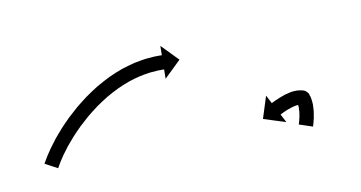

<svg xmlns="http://www.w3.org/2000/svg" viewBox="-33 -388 502 267"><g transform="rotate(-10 218.5 -254.5)"><path d="M16.8 -197.2C16.4 -196.3 15.9 -195.4 15.4 -194.6L33.1 -185.2C33.5 -186 34 -186.8 34.4 -187.6C34.4 -187.6 34.4 -187.6 34.4 -187.5C34.3 -187.5 34.3 -187.5 34.3 -187.5C35.5 -189.6 36.8 -191.7 38 -193.7C38 -193.7 38 -193.7 38 -193.7C37.9 -193.6 37.9 -193.6 37.9 -193.6C39.8 -196.6 41.8 -199.6 43.8 -202.5C43.8 -202.5 43.8 -202.5 43.8 -202.4C43.7 -202.4 43.7 -202.3 43.7 -202.3C46.3 -206 49 -209.5 51.7 -213C51.7 -213 51.7 -213 51.7 -212.9C51.6 -212.9 51.6 -212.9 51.6 -212.9C54.9 -216.9 58.2 -220.8 61.6 -224.6C61.6 -224.6 61.6 -224.6 61.6 -224.6C61.5 -224.5 61.5 -224.5 61.5 -224.5C65.4 -228.7 69.3 -232.8 73.4 -236.8C73.4 -236.8 73.3 -236.8 73.3 -236.7C73.3 -236.7 73.2 -236.7 73.2 -236.7C77.7 -240.9 82.2 -245 86.8 -249C86.8 -249 86.8 -249 86.7 -248.9C86.7 -248.9 86.6 -248.8 86.6 -248.8C91.5 -252.9 96.6 -256.8 101.7 -260.6C101.7 -260.6 101.6 -260.6 101.6 -260.5C101.5 -260.5 101.5 -260.5 101.5 -260.5C106.8 -264.2 112.2 -267.7 117.7 -271.1C117.7 -271.1 117.7 -271.1 117.6 -271.1C117.5 -271 117.5 -271 117.5 -271C123 -274.2 128.7 -277.2 134.5 -280C134.5 -280 134.4 -280 134.3 -280C134.2 -279.9 134.1 -279.9 134.1 -279.9C139.8 -282.4 145.5 -284.8 151.3 -286.9C151.3 -286.9 151.2 -286.9 151.1 -286.8C151 -286.8 150.9 -286.8 150.9 -286.8C156.4 -288.6 161.8 -290.2 167.3 -291.5C167.3 -291.5 167.3 -291.5 167.2 -291.5C167.1 -291.5 167 -291.4 167 -291.4C171.8 -292.5 176.7 -293.3 181.6 -294C181.6 -294 181.5 -294 181.4 -294C181.3 -294 181.3 -294 181.3 -294C185.1 -294.4 189 -294.7 192.9 -294.9C192.9 -294.9 192.8 -294.9 192.7 -294.9C192.7 -294.9 192.6 -294.9 192.6 -294.9C195 -295 197.3 -295 199.7 -295C199.7 -295 199.7 -295 199.7 -295C199.7 -295 199.6 -295 199.6 -295C200.4 -295 201.2 -295 202 -294.9L201.8 -281.8L225.4 -304.6L202.5 -328.1L202.3 -314.9C201.5 -315 200.7 -315 199.9 -315C199.9 -315 199.8 -315 199.8 -315C199.8 -315 199.8 -315 199.8 -315C197.2 -315 194.7 -314.9 192.1 -314.9C192.1 -314.9 192.1 -314.9 192 -314.9C191.9 -314.9 191.9 -314.9 191.9 -314.9C187.6 -314.7 183.4 -314.3 179.1 -313.9C179.1 -313.9 179.1 -313.9 179 -313.8C178.9 -313.8 178.8 -313.8 178.8 -313.8C173.5 -313.1 168.2 -312.1 162.9 -311C162.9 -311 162.8 -311 162.7 -311C162.6 -311 162.5 -310.9 162.5 -310.9C156.5 -309.4 150.6 -307.7 144.7 -305.8C144.7 -305.8 144.6 -305.8 144.6 -305.7C144.5 -305.7 144.4 -305.7 144.4 -305.7C138.1 -303.4 132 -300.9 125.9 -298.1C125.9 -298.1 125.9 -298.1 125.8 -298.1C125.7 -298 125.6 -298 125.6 -298C119.5 -295 113.4 -291.7 107.5 -288.3C107.5 -288.3 107.4 -288.3 107.4 -288.2C107.3 -288.2 107.2 -288.2 107.2 -288.2C101.4 -284.6 95.6 -280.8 90 -276.8C90 -276.8 90 -276.8 89.9 -276.8C89.8 -276.7 89.8 -276.7 89.8 -276.7C84.4 -272.7 79.1 -268.5 73.9 -264.3C73.9 -264.3 73.9 -264.2 73.8 -264.2C73.8 -264.1 73.7 -264.1 73.7 -264.1C68.9 -259.9 64.1 -255.6 59.4 -251.2C59.4 -251.2 59.4 -251.1 59.4 -251.1C59.3 -251 59.3 -251 59.3 -251C55 -246.8 50.9 -242.5 46.8 -238.1C46.8 -238.1 46.8 -238 46.7 -238C46.7 -237.9 46.7 -237.9 46.7 -237.9C43.1 -233.8 39.5 -229.7 36.1 -225.5C36.1 -225.5 36.1 -225.5 36 -225.4C36 -225.4 36 -225.3 36 -225.3C33.1 -221.6 30.2 -217.8 27.5 -214C27.5 -214 27.4 -214 27.4 -213.9C27.4 -213.9 27.4 -213.8 27.4 -213.8C25.2 -210.7 23.1 -207.5 21 -204.3C21 -204.3 21 -204.2 21 -204.2C20.9 -204.2 20.9 -204.1 20.9 -204.1C19.5 -201.9 18.2 -199.6 16.9 -197.3C16.9 -197.3 16.9 -197.2 16.9 -197.2C16.9 -197.2 16.8 -197.2 16.8 -197.2ZM373.5 -188.3C373.4 -187.9 373.3 -187.4 373.1 -187L392.1 -180.7C392.3 -181.2 392.4 -181.7 392.6 -182.1C392.6 -182.1 392.6 -182.2 392.6 -182.2C392.6 -182.2 392.6 -182.2 392.6 -182.2C393 -183.6 393.4 -184.9 393.8 -186.3C393.8 -186.3 393.8 -186.3 393.8 -186.4C393.8 -186.4 393.8 -186.5 393.8 -186.5C394.4 -188.6 394.9 -190.7 395.4 -192.8C395.4 -192.8 395.4 -192.9 395.4 -192.9C395.4 -193 395.4 -193.1 395.4 -193.1C395.9 -195.8 396.4 -198.5 396.7 -201.2C396.7 -201.2 396.8 -201.3 396.8 -201.4C396.8 -201.5 396.8 -201.6 396.8 -201.6C397.1 -204.6 397.2 -207.6 397.3 -210.7C397.3 -210.7 397.3 -210.8 397.3 -210.9C397.3 -211 397.3 -211.2 397.3 -211.2C397.2 -214 396.9 -216.9 396.4 -219.7C396.4 -219.7 396.4 -219.9 396.4 -220.1C396.3 -220.3 396.3 -220.5 396.3 -220.5C395.8 -222.5 395.2 -224.5 394.3 -226.4C394.3 -226.4 394.2 -226.6 394.1 -226.9C394 -227.1 393.8 -227.4 393.8 -227.4C393.1 -228.5 395.7 -226.6 394.9 -223.4C392.9 -214.5 392.5 -214.2 382.8 -212.9C381.7 -212.8 379.3 -214.3 378.3 -215.2C378.3 -215.3 378.2 -215.3 378.2 -215.4C382.3 -211.6 387.6 -214.6 390.5 -219.1C393.5 -223.6 394.1 -229.6 389 -231.8C388.9 -231.9 387.8 -232.3 387.5 -232.5C387.5 -232.5 387.2 -232.5 387 -232.6C386.7 -232.7 386.5 -232.8 386.5 -232.8C384.1 -233.4 381.7 -233.7 379.4 -233.9C379.4 -233.9 379.2 -233.9 379 -233.9C378.9 -233.9 378.7 -233.9 378.7 -233.9C376.1 -234 373.5 -233.8 371 -233.5C371 -233.5 370.8 -233.4 370.7 -233.4C370.5 -233.4 370.4 -233.4 370.4 -233.4C367.5 -232.8 364.6 -232.1 361.7 -231.3C361.7 -231.3 361.6 -231.2 361.5 -231.2C361.5 -231.2 361.4 -231.2 361.4 -231.2C358.7 -230.3 356 -229.3 353.4 -228.3C353.4 -228.3 353.4 -228.3 353.3 -228.3C353.3 -228.3 353.2 -228.2 353.2 -228.2C351.1 -227.4 349 -226.5 347 -225.5C347 -225.5 346.9 -225.5 346.9 -225.5C346.9 -225.5 346.8 -225.5 346.8 -225.5C345.5 -224.8 344.1 -224.2 342.8 -223.5C342.8 -223.5 342.8 -223.5 342.8 -223.5C342.8 -223.5 342.7 -223.5 342.7 -223.5C342.3 -223.2 341.8 -223 341.4 -222.7L335.3 -234.4L325.4 -203.2L356.7 -193.3L350.6 -205C351 -205.2 351.5 -205.5 351.9 -205.7C351.9 -205.7 351.9 -205.7 351.9 -205.7C351.9 -205.7 351.8 -205.6 351.8 -205.6C353 -206.3 354.2 -206.8 355.4 -207.4C355.4 -207.4 355.4 -207.4 355.4 -207.4C355.3 -207.4 355.3 -207.4 355.3 -207.4C357.1 -208.2 359 -209 360.9 -209.8C360.9 -209.8 360.8 -209.7 360.7 -209.7C360.7 -209.7 360.6 -209.7 360.6 -209.7C362.9 -210.6 365.2 -211.4 367.5 -212.1C367.5 -212.1 367.5 -212.1 367.4 -212.1C367.3 -212.1 367.2 -212 367.2 -212C369.5 -212.7 371.9 -213.3 374.3 -213.7C374.3 -213.7 374.1 -213.7 374 -213.7C373.8 -213.7 373.7 -213.6 373.7 -213.6C375.2 -213.9 376.8 -214 378.3 -213.9C378.3 -213.9 378.2 -213.9 378 -214C377.8 -214 377.7 -214 377.7 -214C378.9 -213.9 380.2 -213.7 381.4 -213.4C381.4 -213.4 381.2 -213.5 380.9 -213.6C380.7 -213.7 380.4 -213.7 380.4 -213.7C380.9 -213.6 380.6 -213.7 380.9 -213.5C386 -211.3 390.8 -213.5 393.2 -217.2C395.7 -221 395.9 -226.2 391.8 -230C383 -238.2 370.8 -226.8 376.7 -217.1C376.7 -217.1 376.5 -217.3 376.4 -217.6C376.3 -217.8 376.1 -218.1 376.1 -218.1C376.5 -217.4 376.7 -216.5 376.9 -215.7C376.9 -215.7 376.8 -215.9 376.8 -216.1C376.7 -216.3 376.7 -216.5 376.7 -216.5C377 -214.5 377.2 -212.4 377.3 -210.4C377.3 -210.4 377.3 -210.5 377.3 -210.6C377.3 -210.8 377.3 -210.9 377.3 -210.9C377.2 -208.4 377.1 -205.9 376.9 -203.5C376.9 -203.5 376.9 -203.6 376.9 -203.7C376.9 -203.7 376.9 -203.8 376.9 -203.8C376.6 -201.5 376.2 -199.2 375.8 -196.9C375.8 -196.9 375.8 -196.9 375.8 -197C375.8 -197.1 375.8 -197.1 375.8 -197.1C375.4 -195.3 375 -193.4 374.5 -191.6C374.5 -191.6 374.5 -191.6 374.5 -191.7C374.5 -191.7 374.6 -191.8 374.6 -191.8C374.2 -190.6 373.9 -189.4 373.5 -188.2C373.5 -188.2 373.5 -188.2 373.5 -188.3C373.5 -188.3 373.5 -188.3 373.5 -188.3Z"/></g></svg>

Font: FRB American Cursive Just Arrows Ultra
Style: Bold Italic
Weight: 1000
Italic angle: -25°
Version: Version 2.0;Modular Font Editor K font №1